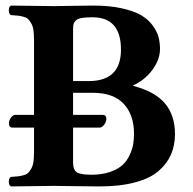

<svg xmlns="http://www.w3.org/2000/svg" viewBox="-20 -667 694 689"><path d="M242.2 -562V-376H297.9Q414.1 -376 414.1 -488.8Q414.1 -605 312 -605Q288.1 -605 273.7 -602.5Q259.3 -600.1 252.7 -594Q246.1 -587.9 244.1 -581.1Q242.2 -574.2 242.2 -562ZM172.9 -645Q186.5 -645 237.1 -646Q287.6 -647 314.9 -647Q373 -647 417 -637.2Q460.9 -627.4 486.6 -612.3Q512.2 -597.2 527.8 -575.7Q543.5 -554.2 548.8 -534.2Q554.2 -514.2 554.2 -491.2Q554.2 -453.1 526.6 -416Q499 -378.9 458 -360.8V-358.9Q536.1 -338.4 572 -295.9Q607.9 -253.4 607.9 -186Q607.9 -146 594 -113.3Q580.1 -80.6 549.8 -54Q519.5 -27.3 465.3 -12.7Q411.1 2 336.9 2Q304.2 2 247.3 1Q190.4 0 172.9 0L19 2Q11.7 -2.4 11.7 -15.1Q11.7 -27.8 19 -32.2Q35.6 -33.2 44.7 -34.2Q53.7 -35.2 64.9 -38.3Q76.2 -41.5 81.5 -47.1Q86.9 -52.7 92.5 -62.5Q98.1 -72.3 100.1 -86.9Q102.1 -101.6 102.1 -122.1V-209H24.9Q12.2 -209 12.2 -225.1Q12.2 -234.9 19.3 -244.9Q26.4 -254.9 35.2 -254.9H102.1V-522.9Q102.1 -543.5 100.1 -558.1Q98.1 -572.8 92.5 -582.5Q86.9 -592.3 81.5 -597.9Q76.2 -603.5 64.9 -606.7Q53.7 -609.9 44.7 -610.8Q35.6 -611.8 19 -612.8Q11.7 -617.2 11.7 -629.9Q11.7 -642.6 19 -647Q132.8 -645 172.9 -645ZM242.2 -209V-84Q242.2 -59.6 254.2 -49.8Q266.1 -40 308.1 -40Q345.7 -40 374.3 -49.8Q402.8 -59.6 418.9 -74.2Q435.1 -88.9 444.8 -109.6Q454.6 -130.4 457.8 -148.4Q460.9 -166.5 460.9 -187Q460.9 -254.4 424.1 -294.2Q387.2 -334 313 -334H242.2V-254.9H347.2Q361.8 -254.9 361.8 -240.2Q361.8 -230.5 354 -219.7Q346.2 -209 336.9 -209Z"/></svg>

Font: Linux Libertine G
Style: Bold
Weight: 700
Designer: Philipp H. Poll
Foundry: Philipp H. Poll
Version: Version 5.0.3